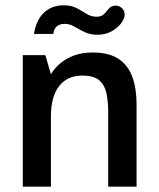

<svg xmlns="http://www.w3.org/2000/svg" viewBox="-20 -704 599 724"><path d="M66 0V-496H151L172 -424Q185 -446 206.5 -464.5Q228 -483 258.5 -494.5Q289 -506 330 -506Q391 -506 427 -482Q463 -458 479 -414Q495 -370 495 -310V0H388V-281Q388 -318 382 -349.5Q376 -381 355.5 -400Q335 -419 290 -419Q234 -419 203 -379.5Q172 -340 172 -264V0ZM348 -573Q319 -573 298 -583.5Q277 -594 260 -604Q243 -614 223 -614Q205 -614 194 -604.5Q183 -595 181 -576H108Q117 -630 146.5 -657Q176 -684 220 -684Q249 -684 269 -673.5Q289 -663 306 -652Q323 -641 344 -641Q359 -641 367.5 -647Q376 -653 384 -664Q391 -674 399 -678.5Q407 -683 415 -683Q430 -683 440 -673Q450 -663 450 -649Q450 -634 437 -616.5Q424 -599 401 -586Q378 -573 348 -573Z"/></svg>

Font: Atkinson Hyperlegible Next Medium
Style: Regular
Weight: 500
Designer: Elliott Scott, Megan Eiswerth, Linus Boman, Theodore Petrosky, Letters from Sweden
Foundry: Applied Design Works, Letters from Sweden
Version: Version 2.001